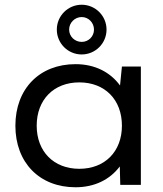

<svg xmlns="http://www.w3.org/2000/svg" viewBox="-20 -781 690 811"><path d="M488 0H575V-500H495L487 -420C445 -477 380 -510 299 -510C147 -510 45 -406 45 -250C45 -94 147 10 299 10C379 10 444 -22 486 -78ZM315 -68C207 -68 135 -141 135 -250C135 -360 207 -433 315 -433C423 -433 495 -360 495 -250C495 -141 423 -68 315 -68ZM325 -551C383 -551 430 -598 430 -656C430 -714 383 -761 325 -761C267 -761 220 -714 220 -656C220 -598 267 -551 325 -551ZM325 -604C296 -604 272 -627 272 -656C272 -685 296 -709 325 -709C354 -709 377 -685 377 -656C377 -627 354 -604 325 -604Z"/></svg>

Font: Gully
Style: Regular
Weight: 400
Designer: jaikishan Patel
Foundry: MagicType
Version: Version 1.000;Glyphs 3.2 (3242)